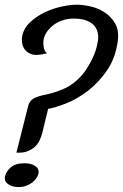

<svg xmlns="http://www.w3.org/2000/svg" viewBox="-35 -760 518 810"><path d="M288.1 -740.2Q312.5 -740.2 344.7 -733.4Q377 -726.6 404.8 -709Q432.6 -691.4 450.2 -661.6Q467.8 -631.8 461.9 -586.9Q452.1 -514.6 416.5 -462.9Q380.9 -411.1 335.4 -376.5Q290 -341.8 243.7 -323.7Q197.3 -305.7 168 -300.8L143.6 -200.2Q139.6 -183.6 131.8 -167.5Q124 -151.4 110.8 -139.6Q97.7 -127.9 78.6 -121.1Q59.6 -114.3 34.2 -116.2L84 -313.5Q87.9 -329.1 100.1 -339.8Q112.3 -350.6 146.5 -358.4Q189.5 -366.2 232.9 -384.8Q276.4 -403.3 311.5 -444.3Q321.3 -455.1 331.5 -471.2Q341.8 -487.3 351.6 -506.3Q361.3 -525.4 368.2 -545.9Q375 -566.4 377.9 -586.9Q380.9 -605.5 377 -623Q373 -640.6 361.3 -653.3Q349.6 -666 328.6 -673.8Q307.6 -681.6 275.4 -681.6Q250 -681.6 227.5 -673.8Q205.1 -666 188.5 -652.8Q171.9 -639.6 161.1 -623Q150.4 -606.4 148.4 -588.9Q147.5 -578.1 148.4 -568.4Q149.4 -559.6 152.3 -550.8Q155.3 -542 163.1 -535.2Q118.2 -523.4 96.7 -531.7Q75.2 -540 66.4 -555.7Q55.7 -573.2 57.6 -600.6Q62.5 -637.7 89.8 -664.1Q117.2 -690.4 152.8 -707.5Q188.5 -724.6 225.6 -732.4Q262.7 -740.2 288.1 -740.2ZM69.3 -71.3Q94.7 -71.3 112.3 -60.5Q129.9 -49.8 127.9 -30.3Q126 -19.5 119.1 -9.3Q112.3 1 101.1 9.8Q89.8 18.6 75.2 23.9Q60.5 29.3 44.9 29.3Q18.6 29.3 1 18.1Q-16.6 6.8 -14.6 -11.7Q-11.7 -33.2 8.3 -52.2Q28.3 -71.3 69.3 -71.3Z"/></svg>

Font: Satisfy
Style: Regular
Weight: 400
Designer: Font Diner, Inc
Foundry: Font Diner, Inc
Version: Version 1.000